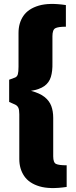

<svg xmlns="http://www.w3.org/2000/svg" viewBox="-20 -794 390 985"><path d="M318 -768V-657Q278 -657 263.5 -649Q249 -641 249 -608V-471Q250 -429 241 -399.5Q232 -370 207.5 -352.5Q183 -335 139 -328Q184 -316 208.5 -296.5Q233 -277 243 -250.5Q253 -224 253 -189V8Q253 40 267.5 47Q282 54 322 54V165Q236 178 182.5 162Q129 146 104 109Q79 72 79 22V-208Q79 -231 74 -241.5Q69 -252 57.5 -257.5Q46 -263 27 -271V-385Q48 -392 58 -396.5Q68 -401 71.5 -413Q75 -425 75 -452V-625Q75 -676 100 -712.5Q125 -749 178.5 -765Q232 -781 318 -768Z"/></svg>

Font: Exo 2 ExtraBold
Style: Regular
Weight: 800
Designer: Natanael Gama
Foundry: Natanael Gama
Version: Version 2.010